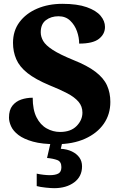

<svg xmlns="http://www.w3.org/2000/svg" viewBox="-20 -744 636 1004"><path d="M275 10Q200 10 152 -3.5Q104 -17 76.5 -38Q49 -59 38 -83.5Q27 -108 27 -129Q27 -169 45 -191.5Q63 -214 91 -223.5Q119 -233 151 -233Q151 -170 171 -130.5Q191 -91 224 -72.5Q257 -54 294 -54Q350 -54 380.5 -85Q411 -116 411 -155Q411 -188 390.5 -212Q370 -236 332 -256Q294 -276 239 -298Q165 -329 123.5 -362Q82 -395 65 -434.5Q48 -474 48 -520Q48 -583 82 -628.5Q116 -674 174.5 -699Q233 -724 306 -724Q384 -724 433.5 -706.5Q483 -689 506 -661.5Q529 -634 529 -603Q529 -566 497.5 -541Q466 -516 394 -516Q394 -548 382.5 -580.5Q371 -613 347 -636Q323 -659 286 -659Q247 -659 220 -638.5Q193 -618 193 -575Q193 -552 206 -529.5Q219 -507 256 -483Q293 -459 364 -430Q437 -401 479.5 -368.5Q522 -336 539.5 -297.5Q557 -259 557 -211Q557 -146 522.5 -96.5Q488 -47 424.5 -18.5Q361 10 275 10ZM263 240Q247 240 218.5 237Q190 234 172 229V164Q190 168 208.5 170Q227 172 240 172Q269 172 285 163.5Q301 155 301 130Q301 101 279.5 93Q258 85 226 82L247 -9H308L298 34Q331 36 356 48Q381 60 395 79.5Q409 99 409 126Q409 179 368 209.5Q327 240 263 240Z"/></svg>

Font: Noto Serif Thai ExtraBold
Style: Regular
Weight: 800
Version: Version 2.001